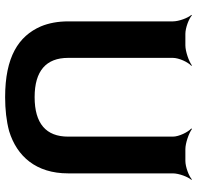

<svg xmlns="http://www.w3.org/2000/svg" viewBox="-30 -748 787 768"><g transform="rotate(90 364.0 -363.5)"><path d="M368 -108C263 -108 211 -154 211 -242V-661C211 -685 228 -722 243 -735L241 -737C225 -725 185 -711 161 -711H115C91 -711 54 -725 41 -737L39 -735C51 -722 65 -685 65 -661V-242C65 -201 72 -164 85 -133C124 -43 208 10 368 10C417 10 463 5 504 -6C605 -37 673 -114 673 -242V-661C673 -685 687 -722 699 -735L697 -737C684 -725 647 -711 623 -711H576C552 -711 512 -725 496 -737L493 -735C508 -722 526 -685 526 -661V-242C526 -154 474 -108 368 -108Z"/></g></svg>

Font: Asimov
Style: EdgeWide
Weight: 500
Designer: Google
Version: Version 2.000980: 2014